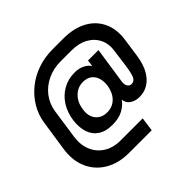

<svg xmlns="http://www.w3.org/2000/svg" viewBox="-202 -859 1298 1298"><g transform="rotate(-45 447.0 -210.5)"><path d="M332 220Q232 220 160.5 177Q89 134 56.5 58.5Q24 -17 39 -114L71 -328Q81 -396 115 -453Q149 -510 201.5 -552.5Q254 -595 320.5 -618Q387 -641 463 -641H565Q665 -641 734 -603.5Q803 -566 835 -498Q867 -430 854 -340L836 -214Q822 -109 773 -53Q724 3 650 3Q612 3 584 -15.5Q556 -34 552 -70Q533 -40 492.5 -16.5Q452 7 388 7Q325 7 285 -19.5Q245 -46 229.5 -93.5Q214 -141 222 -203Q231 -268 262.5 -318Q294 -368 344 -396.5Q394 -425 457 -425Q496 -425 526.5 -410Q557 -395 572 -371L578 -418H678L639 -156Q635 -131 645 -114Q655 -97 674 -97Q700 -97 712 -121.5Q724 -146 733 -209L750 -334Q760 -396 737 -443.5Q714 -491 665 -518Q616 -545 547 -545H444Q375 -545 318 -518Q261 -491 224.5 -443.5Q188 -396 178 -333L147 -120Q137 -51 160 3.5Q183 58 232.5 89Q282 120 351 120H563L549 220ZM422 -78Q474 -78 508 -112Q542 -146 551 -203Q559 -264 532.5 -302Q506 -340 451 -340Q402 -340 366 -305.5Q330 -271 321 -215Q310 -153 339 -115.5Q368 -78 422 -78Z"/></g></svg>

Font: Host Grotesk Light SemiBold
Style: Italic
Weight: 600
Italic angle: -8°
Version: Version 1.003